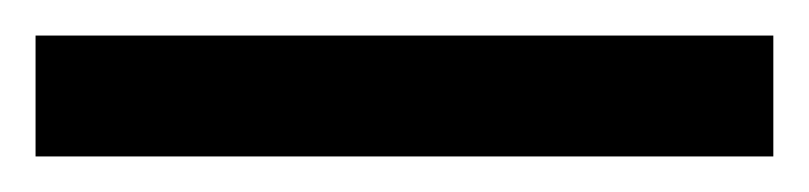

<svg xmlns="http://www.w3.org/2000/svg" viewBox="-22 70 455 108"><path d="M-2 90H413V158H-2Z"/></svg>

Font: tamil25
Style: Book
Weight: 400
Designer: Jelle Bosma - Monotype Design Team
Foundry: Monotype Imaging Inc.
Version: Version 2.003